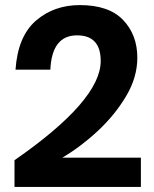

<svg xmlns="http://www.w3.org/2000/svg" viewBox="-20 -735 606 755"><path d="M534 0H37V-105Q376 -340 376 -495Q376 -596 283 -596Q184 -596 178 -461H41Q50 -592 121 -653.5Q192 -715 294 -715Q408 -715 464 -656.5Q520 -598 520 -508Q520 -431 476 -357Q432 -283 365 -220.5Q298 -158 225 -115H534Z"/></svg>

Font: Ulagadi Sans SemiBold
Style: Regular
Weight: 600
Designer: Ninad Kale (Devanagari), Jonny Pinhorn (Latin)
Foundry: Indian Type Foundry
Version: Version 3.01;March 29, 2020;FontCreator 12.0.0.2522 64-bit; 